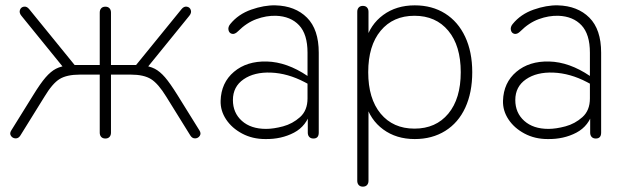

<svg xmlns="http://www.w3.org/2000/svg" viewBox="-20 -512 2334 718"><path d="M353 -16V-233H279Q230 -233 203 -216.5Q176 -200 146 -150L56 -5Q49 6 38 5.5Q27 5 21 -4Q15 -13 22 -24L104 -156Q131 -200 150.5 -222.5Q170 -245 189.5 -255Q209 -265 239 -268L220 -256L60 -453Q51 -464 54.5 -474.5Q58 -485 69 -487Q80 -489 89 -478L259 -269H353V-465Q353 -475 358.5 -481Q364 -487 374 -487Q384 -487 389.5 -481Q395 -475 395 -465V-269H489L659 -478Q668 -489 679 -487Q690 -485 693.5 -474.5Q697 -464 688 -453L528 -256L509 -268Q539 -265 558.5 -255Q578 -245 597 -223Q616 -201 644 -156L726 -24Q733 -13 727 -4Q721 5 710 5.5Q699 6 692 -5L602 -150Q572 -199 545 -216Q518 -233 469 -233H395V-16Q395 -6 389.5 0Q384 6 374 6Q364 6 358.5 0Q353 -6 353 -16Z M805 -135Q807 -203 855 -243.5Q903 -284 978 -282Q1053 -280 1130 -228L1142 -220L1134 -197L1119 -205Q1056 -238 993.5 -240.5Q931 -243 891 -215.5Q851 -188 851 -138Q851 -90 884.5 -60Q918 -30 975 -30Q1003 -30 1038.5 -39.5Q1074 -49 1102 -74Q1130 -99 1130 -144V-315Q1130 -384 1098.5 -417.5Q1067 -451 1012 -453Q976 -454 939 -440.5Q902 -427 870 -395Q858 -383 847.5 -385.5Q837 -388 834.5 -399.5Q832 -411 841 -422Q871 -459 919.5 -476Q968 -493 1010 -492Q1084 -490 1128 -446Q1172 -402 1172 -315V-16Q1172 -5 1167 0.5Q1162 6 1152 6Q1142 6 1136.5 0Q1131 -6 1131 -16V-97H1142Q1127 -41 1079.5 -16Q1032 9 972 8Q924 8 885.5 -12.5Q847 -33 825.5 -65.5Q804 -98 805 -135Z M1316 164V-468Q1316 -478 1321.5 -484Q1327 -490 1337 -490Q1347 -490 1352.5 -484Q1358 -478 1358 -468V-358H1347Q1364 -420 1413 -456Q1462 -492 1531 -492Q1596 -492 1644.5 -461.5Q1693 -431 1719.5 -374.5Q1746 -318 1746 -242Q1746 -166 1720 -109.5Q1694 -53 1645 -22.5Q1596 8 1531 8Q1462 8 1413 -28Q1364 -64 1347 -126H1358V164Q1358 174 1352.5 180Q1347 186 1337 186Q1327 186 1321.5 180Q1316 174 1316 164ZM1703 -242Q1703 -341 1656.5 -397Q1610 -453 1530 -453Q1450 -453 1403.5 -397Q1357 -341 1357 -242Q1357 -143 1403.5 -87Q1450 -31 1530 -31Q1610 -31 1656.5 -87Q1703 -143 1703 -242Z M1861 -135Q1863 -203 1911 -243.5Q1959 -284 2034 -282Q2109 -280 2186 -228L2198 -220L2190 -197L2175 -205Q2112 -238 2049.5 -240.5Q1987 -243 1947 -215.5Q1907 -188 1907 -138Q1907 -90 1940.5 -60Q1974 -30 2031 -30Q2059 -30 2094.5 -39.5Q2130 -49 2158 -74Q2186 -99 2186 -144V-315Q2186 -384 2154.5 -417.5Q2123 -451 2068 -453Q2032 -454 1995 -440.5Q1958 -427 1926 -395Q1914 -383 1903.5 -385.5Q1893 -388 1890.5 -399.5Q1888 -411 1897 -422Q1927 -459 1975.5 -476Q2024 -493 2066 -492Q2140 -490 2184 -446Q2228 -402 2228 -315V-16Q2228 -5 2223 0.5Q2218 6 2208 6Q2198 6 2192.5 0Q2187 -6 2187 -16V-97H2198Q2183 -41 2135.5 -16Q2088 9 2028 8Q1980 8 1941.5 -12.5Q1903 -33 1881.5 -65.5Q1860 -98 1861 -135Z"/></svg>

Font: SN Pro Thin
Style: Regular
Weight: 200
Designer: Tobias Whetton
Foundry: Supernotes
Version: Version 1.003;Glyphs 3.3 (3324)